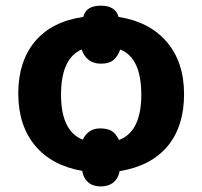

<svg xmlns="http://www.w3.org/2000/svg" viewBox="-20 -608 719 682"><path d="M273.9 -111.8Q293.5 -151.9 335.4 -151.9Q359.9 -151.9 375 -143.8Q390.1 -135.7 402.8 -110.8Q481.9 -140.6 481.9 -271.5Q481.9 -402.3 407.2 -432.1Q398.9 -409.2 383.8 -395.5Q368.7 -381.8 338.9 -381.8Q287.6 -381.8 270 -432.1Q196.8 -400.4 196.8 -271.5Q196.8 -142.6 273.9 -111.8ZM404.8 0Q400.4 25.9 382.8 40Q365.2 54.2 337.9 54.2Q310.5 54.2 293.5 39.8Q276.4 25.4 272 -1Q163.1 -20 104 -91.6Q44.9 -163.1 44.9 -276.4Q44.9 -389.6 104.2 -460.7Q163.6 -531.7 275.9 -547.9Q285.2 -587.9 337.9 -587.9Q390.6 -587.9 400.9 -547.9Q510.3 -531.2 572 -459.5Q633.8 -387.7 633.8 -273.4Q633.8 -159.2 575.4 -88.9Q517.1 -18.6 404.8 0Z"/></svg>

Font: NotoSans-Bold
Style: Bold
Weight: 700
Designer: Monotype Design team
Foundry: Monotype Imaging Inc.
Version: Version 1.04